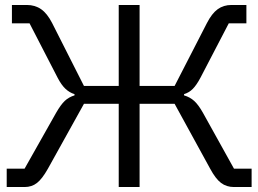

<svg xmlns="http://www.w3.org/2000/svg" viewBox="-20 -753 1040 773"><path d="M7 0V-74H79L206 -299Q225 -332 241 -347Q257 -362 280 -369V-374Q260 -380 243.5 -395.5Q227 -411 212 -440L99 -659H28V-733H88Q121 -733 145.5 -716Q170 -699 190 -660L318 -407H458V-733H542V-407H683L813 -660Q833 -699 856.5 -716Q880 -733 912 -733H972V-659H901L787 -440Q771 -410 756 -395Q741 -380 721 -374V-369Q745 -362 762 -346.5Q779 -331 797 -299L922 -74H993V0H922Q892 0 870 -16.5Q848 -33 826 -74L683 -335H542V0H458V-335H318L173 -74Q150 -33 129 -16.5Q108 0 79 0Z"/></svg>

Font: IBM Plex Sans JP
Style: Regular
Weight: 400
Designer: Mike Abbink; Paul van der Laan; Pieter van Rosmalen; Wujin Sim; Yejin Wi; Jinhee Kim; Boomi Park; Yona Kim; Kichan Ma
Foundry: Sandoll Inc.
Version: Version 1.000